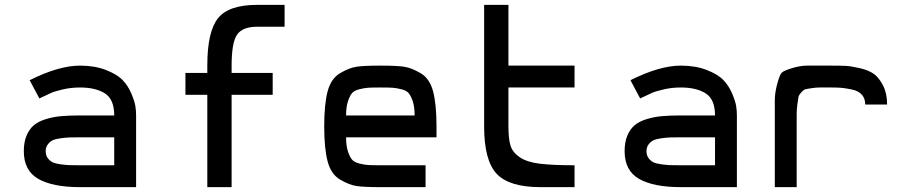

<svg xmlns="http://www.w3.org/2000/svg" viewBox="-20 -770 3748 790"><path d="M309 0Q197 0 137.5 -34Q78 -68 78 -148Q78 -185 89 -211.5Q100 -238 118.5 -254Q137 -270 167.5 -279.5Q198 -289 230.5 -292Q263 -295 309 -295H450Q450 -361 412 -385.5Q374 -410 309 -410Q272 -410 238 -402Q204 -394 190 -387.5Q176 -381 142 -365L102 -440Q222 -500 309 -500Q370 -500 416 -482Q462 -464 484.5 -440.5Q507 -417 520.5 -385Q534 -353 537 -333.5Q540 -314 540 -295V0ZM309 -90H450V-205H309Q281 -205 266 -204.5Q251 -204 229 -201Q207 -198 196 -192.5Q185 -187 176.5 -175.5Q168 -164 168 -148Q168 -131 176.5 -119.5Q185 -108 196 -102.5Q207 -97 229 -94Q251 -91 265.5 -90.5Q280 -90 309 -90Z M833 0V-380H743V-470H833V-501Q833 -640 877 -695Q921 -750 1038 -750H1151V-660H1038Q978 -660 955.5 -627.5Q933 -595 933 -500V-470H1102V-380H933V0Z M1545 0Q1478 0 1447.5 -4.5Q1417 -9 1379.5 -31Q1342 -53 1328 -106Q1314 -159 1314 -250Q1314 -341 1328 -394Q1342 -447 1379.5 -469Q1417 -491 1447.5 -495.5Q1478 -500 1545 -500Q1612 -500 1642.5 -495.5Q1673 -491 1710.5 -469Q1748 -447 1762 -394Q1776 -341 1776 -250V-205H1404Q1404 -171 1411 -149Q1418 -127 1427 -115Q1436 -103 1457.5 -97.5Q1479 -92 1495 -91Q1511 -90 1545 -90H1731V0ZM1404 -295H1686Q1686 -329 1679 -351Q1672 -373 1663 -385Q1654 -397 1632.5 -402.5Q1611 -408 1595 -409Q1579 -410 1545 -410Q1511 -410 1495 -409Q1479 -408 1457.5 -402.5Q1436 -397 1427 -385Q1418 -373 1411 -351Q1404 -329 1404 -295Z M2204 0Q2075 0 2023.5 -55Q1972 -110 1972 -250V-750H2072V-500H2344V-410H2072V-250Q2072 -199 2080.5 -171Q2089 -143 2118.5 -123Q2148 -103 2200.5 -96.5Q2253 -90 2344 -90V0Z M2781 0Q2669 0 2609.5 -34Q2550 -68 2550 -148Q2550 -185 2561 -211.5Q2572 -238 2590.5 -254Q2609 -270 2639.5 -279.5Q2670 -289 2702.5 -292Q2735 -295 2781 -295H2922Q2922 -361 2884 -385.5Q2846 -410 2781 -410Q2744 -410 2710 -402Q2676 -394 2662 -387.5Q2648 -381 2614 -365L2574 -440Q2694 -500 2781 -500Q2842 -500 2888 -482Q2934 -464 2956.5 -440.5Q2979 -417 2992.5 -385Q3006 -353 3009 -333.5Q3012 -314 3012 -295V0ZM2781 -90H2922V-205H2781Q2753 -205 2738 -204.5Q2723 -204 2701 -201Q2679 -198 2668 -192.5Q2657 -187 2648.5 -175.5Q2640 -164 2640 -148Q2640 -131 2648.5 -119.5Q2657 -108 2668 -102.5Q2679 -97 2701 -94Q2723 -91 2737.5 -90.5Q2752 -90 2781 -90Z M3168 0V-250Q3168 -326 3168 -357Q3168 -388 3178 -425Q3188 -462 3196 -470.5Q3204 -479 3238.5 -489.5Q3273 -500 3301 -500Q3329 -500 3399 -500Q3437 -500 3459 -499Q3481 -498 3518 -489.5Q3555 -481 3576 -465.5Q3597 -450 3613.5 -418Q3630 -386 3630 -340H3540Q3540 -365 3526 -380.5Q3512 -396 3486 -401.5Q3460 -407 3443.5 -408.5Q3427 -410 3401 -410H3399Q3366 -410 3352 -410Q3338 -410 3318 -407Q3298 -404 3292 -402Q3286 -400 3276.5 -389.5Q3267 -379 3265.5 -371.5Q3264 -364 3261 -342Q3258 -320 3258 -303.5Q3258 -287 3258 -250V0Z"/></svg>

Font: Hermit
Style: Regular
Weight: 400
Designer: Pablo Caro
Version: Version 2.000;PS 002.000;hotconv 1.0.88;makeotf.lib2.5.64775